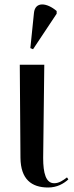

<svg xmlns="http://www.w3.org/2000/svg" viewBox="-20 -824 327 854"><path d="M127 -605 232 -763V-775C189 -812 136 -819 131 -766L115 -610ZM194 10C234 10 263 -7 284 -26L278 -35C261 -22 243 -9 221 -9C184 -9 172 -54 172 -121L177 -536H68L71 -122C72 -27 120 10 194 10Z"/></svg>

Font: Noto Serif Display Condensed Medium
Style: Regular
Weight: 500
Width: 3
Designer: Monotype Design Team
Foundry: Monotype Imaging Inc.
Version: Version 2.009